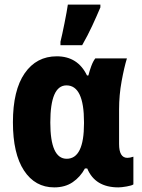

<svg xmlns="http://www.w3.org/2000/svg" viewBox="-20 -802 617 832"><path d="M215 10Q262 10 295 -12.5Q328 -35 348 -72H358Q392 10 493 10Q506 10 529 6Q552 2 558 -3V-123Q543 -118 532 -118Q496 -118 496 -178V-328Q496 -390 507 -450Q518 -510 530 -549H393Q383 -536 375.5 -515.5Q368 -495 363 -475H357Q317 -558 226 -558Q138 -558 87 -484.5Q36 -411 36 -272Q36 -136 84 -63Q132 10 215 10ZM269 -114Q198 -114 198 -271Q198 -432 268 -432Q344 -432 344 -273V-267Q344 -114 269 -114ZM242 -606H336Q360 -648 379.5 -690Q399 -732 415 -770V-782H274Q270 -754 259.5 -701.5Q249 -649 242 -621Z"/></svg>

Font: Noto Sans Display SemiCondensed Extra
Style: Regular
Weight: 800
Width: 4
Designer: Monotype Design Team
Foundry: Monotype Imaging Inc.
Version: Version 1.900